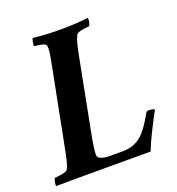

<svg xmlns="http://www.w3.org/2000/svg" viewBox="-129 -745 783 847"><g transform="rotate(-20 262.5 -321.5)"><path d="M211.9 -137.7Q201.2 -74.2 204.1 -60.5Q206.1 -51.3 222.4 -46.1Q238.8 -41 258.8 -41H319.3Q373.5 -41 410.2 -73.2Q439 -98.6 476.6 -166Q479.5 -171.9 491.2 -171.9Q498 -171.9 506.6 -169.9Q515.1 -168 516.6 -166Q514.6 -162.6 499.8 -134Q484.9 -105.5 479.5 -94.7Q474.1 -84 463.4 -62.3Q452.6 -40.5 446.3 -25.4Q439.9 -10.3 435.5 2H121.1Q92.8 2 63.5 2.2Q34.2 2.4 15.1 2.7Q-3.9 2.9 -7.8 2.9Q-10.3 -1.5 -7.8 -14.9Q-5.4 -28.3 -1 -33.2Q54.2 -37.6 60.5 -49.8Q71.8 -69.8 85 -141.6L155.3 -501Q156.2 -505.9 158.4 -517.8Q160.6 -529.8 161.6 -534.4Q162.6 -539.1 164.1 -548.3Q165.5 -557.6 166 -562Q166.5 -566.4 167 -573Q167.5 -579.6 167.2 -584.2Q167 -588.9 166 -592.8Q164.1 -606 111.3 -610.4Q109.4 -615.2 111.8 -628.7Q114.3 -642.1 118.2 -646.5Q177.7 -639.6 247.1 -639.6Q312.5 -639.6 376 -646.5Q378.4 -642.1 376 -628.7Q373.5 -615.2 369.1 -610.4Q314.5 -606 307.6 -592.8Q294.9 -569.8 282.2 -501Z"/></g></svg>

Font: Amiri
Style: Bold Slanted
Weight: 700
Italic angle: 9°
Designer: Khaled Hosny
Version: Version 000.107